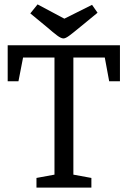

<svg xmlns="http://www.w3.org/2000/svg" viewBox="-20 -854 581 874"><path d="M146 0V-44L228 -59V-592H85L64 -484H15V-648H526V-484H477L457 -592H314V-59L396 -44V0ZM269 -679Q258 -679 240 -692.5Q222 -706 192 -732L118 -793L151 -834L273 -769L399 -832L424 -796L346 -732Q311 -703 294.5 -691Q278 -679 269 -679Z"/></svg>

Font: Faustina Light
Style: Regular
Weight: 400
Version: Version 1.200